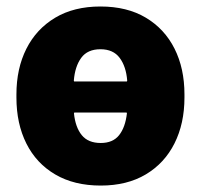

<svg xmlns="http://www.w3.org/2000/svg" viewBox="-20 -558 623 588"><path d="M288.6 10.3Q207 10.3 149.2 -23.7Q91.3 -57.6 60.8 -118.4Q30.3 -179.2 30.3 -259.3V-269Q30.3 -348.1 60.8 -408.7Q91.3 -469.2 148.9 -503.7Q206.5 -538.1 287.6 -538.1Q369.1 -538.1 426.5 -503.9Q483.9 -469.7 514.4 -409.2Q544.9 -348.6 544.9 -269V-259.3Q544.9 -179.7 514.4 -118.9Q483.9 -58.1 426.5 -23.9Q369.1 10.3 288.6 10.3ZM207 -308.6H368.7L369.6 -311Q366.2 -354.5 346.4 -380.9Q326.7 -407.2 287.6 -407.2Q248 -407.2 228.8 -380.9Q209.5 -354.5 206.1 -311ZM288.6 -120.1Q325.7 -120.1 344.7 -144Q363.8 -168 368.7 -210.9L367.7 -213.4H207.5L206.5 -210.9Q210.9 -168 230.5 -144Q250 -120.1 288.6 -120.1Z"/></svg>

Font: Roboto Slab Black
Style: Regular
Weight: 900
Designer: Google
Version: Version 2.000; ttfautohint (v1.8.1.43-b0c9)